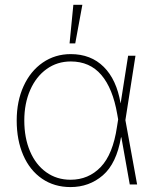

<svg xmlns="http://www.w3.org/2000/svg" viewBox="-20 -760 634 791"><path d="M48.8 -263.7Q48.8 -342.8 77.1 -405Q105.5 -467.3 156.2 -502.2Q207 -537.1 271.5 -537.1Q354.5 -537.1 407.5 -484.4Q460.4 -431.6 476.6 -335H477.1L507.8 -530.3H538.1L496.6 -265.1L544.9 0H514.6L480 -194.3H478.5Q460 -86.4 403.8 -37.8Q347.7 10.7 270.5 10.7Q203.6 10.7 153.3 -23.7Q103 -58.1 75.9 -120.4Q48.8 -182.6 48.8 -263.7ZM270.5 -19.5Q344.7 -19.5 395 -72Q445.3 -124.5 461.9 -237.3L466.8 -268.1L462.9 -290Q444.8 -395.5 397.5 -451.2Q350.1 -506.8 271.5 -506.8Q215.8 -506.8 172.4 -475.8Q128.9 -444.8 104.5 -389.4Q80.1 -334 80.1 -263.7Q80.1 -191.9 103.8 -136.5Q127.4 -81.1 170.7 -50.3Q213.9 -19.5 270.5 -19.5ZM282.2 -740.2H319.3L290 -581.1H266.6Z"/></svg>

Font: Pretendard JP Thin
Style: Regular
Weight: 100
Designer: Base glyphs from Inter by Rasmus Andersson; Hangeul glyphs from Noto Sans CJK(Source Han Sans) by Jang Soo-young and Kan
Foundry: Kil Hyung-jin
Version: Version 1.309